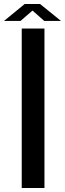

<svg xmlns="http://www.w3.org/2000/svg" viewBox="-59 -943 326 963"><path d="M50 0V-800H164V0ZM-39 -838 65 -923H142L247 -838H163L104 -890L44 -838Z"/></svg>

Font: Big Shoulders Text
Style: Bold
Weight: 700
Designer: Patric King
Foundry: XO Type Co
Version: Version 1.000; ttfautohint (v1.8.2)